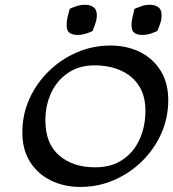

<svg xmlns="http://www.w3.org/2000/svg" viewBox="-20 -754 711 789"><path d="M310.5 14.2Q242.7 14.2 188.5 -12.7Q134.3 -39.6 103 -89.6Q71.8 -139.6 71.8 -210Q71.8 -283.2 100.8 -347.7Q129.9 -412.1 180.4 -461.4Q231 -510.7 296.1 -538.8Q361.3 -566.9 433.6 -566.9Q501.5 -566.9 555.2 -540.3Q608.9 -513.7 640.1 -463.4Q671.4 -413.1 671.4 -342.8Q671.4 -269.5 642.6 -205.1Q613.8 -140.6 563.5 -91.3Q513.2 -42 448.2 -13.9Q383.3 14.2 310.5 14.2ZM371.1 -66.4Q438.5 -66.4 484.6 -98.1Q530.8 -129.9 554.2 -182.6Q577.6 -235.4 577.6 -298.8Q577.6 -361.8 550 -403.1Q522.5 -444.3 475.3 -464.8Q428.2 -485.4 369.1 -485.4Q304.7 -485.4 259.3 -454.3Q213.9 -423.3 190.2 -372.1Q166.5 -320.8 166.5 -259.3Q166.5 -164.1 223.1 -115.2Q279.8 -66.4 371.1 -66.4ZM299.8 -610.4Q278.3 -610.4 266.1 -618.9Q253.9 -627.4 253.9 -650.9Q253.9 -668 257.8 -684.6Q261.7 -701.2 266.6 -717.8Q280.8 -724.6 296.6 -729.5Q312.5 -734.4 328.6 -734.4Q350.1 -734.4 364 -724.9Q377.9 -715.3 377.9 -691.9Q377.9 -674.8 372.1 -658.4Q366.2 -642.1 360.4 -626.5Q346.2 -619.6 330.8 -615Q315.4 -610.4 299.8 -610.4ZM565.9 -610.4Q544.4 -610.4 532.5 -618.7Q520.5 -627 520.5 -650.4Q520.5 -667.5 524.7 -684.3Q528.8 -701.2 532.7 -717.8Q547.9 -724.1 563.2 -729.2Q578.6 -734.4 595.2 -734.4Q616.7 -734.4 630.4 -724.6Q644 -714.8 644 -691.4Q644 -674.3 638.7 -658.2Q633.3 -642.1 626.5 -626.5Q612.3 -620.1 596.9 -615.2Q581.5 -610.4 565.9 -610.4Z"/></svg>

Font: Lumanosimo
Style: Regular
Weight: 400
Designer: The DocRepair Project, Eduardo Rodriguez Tunni
Foundry: Google
Version: Version 1.010